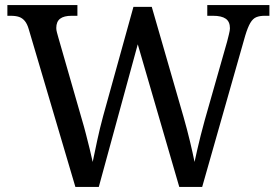

<svg xmlns="http://www.w3.org/2000/svg" viewBox="-20 -734 1087 754"><path d="M93 -619Q87 -640 77.5 -651.5Q68 -663 55 -667.5Q42 -672 22 -672H9V-714H284V-672H261Q231 -672 216 -660.5Q201 -649 201 -624Q201 -616 203.5 -607Q206 -598 209 -587L301 -267Q310 -237 317.5 -207.5Q325 -178 332 -150Q339 -122 344 -98Q352 -137 362 -183.5Q372 -230 385 -278L504 -707H576L701 -274Q715 -225 726 -179Q737 -133 744 -98Q749 -122 755 -147.5Q761 -173 768 -201.5Q775 -230 784 -262L872 -571Q875 -583 879 -599Q883 -615 883 -623Q883 -649 866.5 -660.5Q850 -672 817 -672H794V-714H1038V-672H1019Q1000 -672 986.5 -666.5Q973 -661 963 -644Q953 -627 943 -594L774 0H684L521 -560L368 0H276Z"/></svg>

Font: Noto Serif Hebrew
Style: Regular
Weight: 400
Designer: Monotype Design Team
Foundry: Monotype Imaging Inc.
Version: Version 2.003